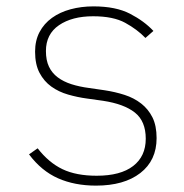

<svg xmlns="http://www.w3.org/2000/svg" viewBox="-20 -570 577 602"><path d="M281 12Q214 12 162 -11Q110 -34 71 -86L98 -105Q133 -60 176 -39.5Q219 -19 283 -19Q358 -19 397.5 -49.5Q437 -80 437 -135Q437 -190 403 -217Q369 -244 303 -254L253 -261Q223 -265 193.5 -273.5Q164 -282 141 -298.5Q118 -315 104 -341.5Q90 -368 90 -408Q90 -443 104 -469.5Q118 -496 143 -514Q168 -532 201.5 -541Q235 -550 273 -550Q343 -550 387.5 -527Q432 -504 461 -473L436 -451Q410 -478 372.5 -498.5Q335 -519 272 -519Q206 -519 165 -491Q124 -463 124 -410Q124 -381 133.5 -361Q143 -341 161 -327.5Q179 -314 204 -306Q229 -298 260 -294L308 -287Q341 -282 370.5 -272.5Q400 -263 422.5 -245.5Q445 -228 458 -202Q471 -176 471 -137Q471 -67 420 -27.5Q369 12 281 12Z"/></svg>

Font: IBM Plex Sans Thai ExtLt
Style: Regular
Weight: 200
Designer: Mike Abbink, Paul van der Laan, Pieter van Rosmalen, Ben Mitchell, Mark Frömberg
Foundry: Bold Monday
Version: Version 1.2